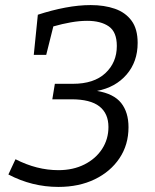

<svg xmlns="http://www.w3.org/2000/svg" viewBox="-20 -727 610 756"><path d="M210 9Q106 9 13 -40L41 -100Q125 -57 210 -57Q268 -57 312.5 -79.5Q357 -102 382 -140.5Q407 -179 407 -227Q407 -280 371.5 -308Q336 -336 261 -336H186L196 -397H267Q350 -397 395 -439Q440 -481 440 -546Q440 -601 408.5 -623Q377 -645 323 -645Q293 -645 259 -639Q225 -633 190 -623L162 -511H113L129 -669Q184 -687 237 -697Q290 -707 337 -707Q391 -707 432.5 -692.5Q474 -678 498 -645.5Q522 -613 522 -558Q522 -484 478.5 -433.5Q435 -383 362 -369Q428 -358 457 -321.5Q486 -285 486 -226Q486 -157 450.5 -104Q415 -51 353 -21Q291 9 210 9Z"/></svg>

Font: Bitter
Style: Italic
Weight: 400
Italic angle: -9°
Designer: Sol Matas, and Bitter project Authors
Foundry: Sol Matas
Version: Version 2.001